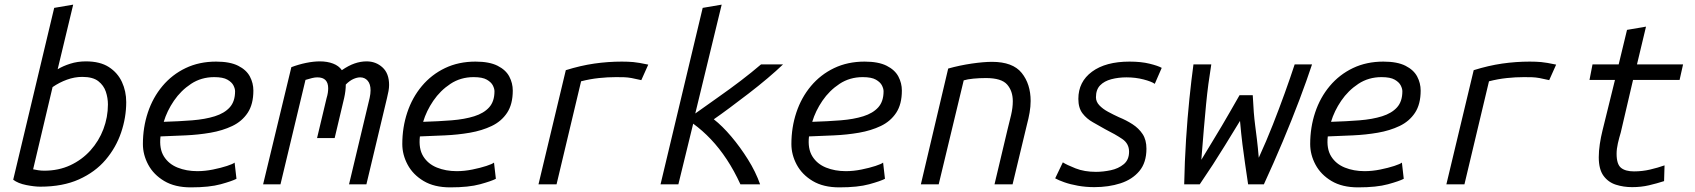

<svg xmlns="http://www.w3.org/2000/svg" viewBox="-20 -796 7320 829"><path d="M154 10Q129 10 93.5 3Q58 -4 37 -20L214 -762L296 -776L229 -497Q252 -511 283.5 -521Q315 -531 351 -531Q412 -531 450 -506.5Q488 -482 506.5 -442Q525 -402 525 -355Q525 -289 503 -224Q481 -159 436 -106Q391 -53 321 -21.5Q251 10 154 10ZM171 -59Q233 -59 283.5 -82.5Q334 -106 370.5 -146.5Q407 -187 426.5 -238.5Q446 -290 446 -345Q446 -373 437 -400Q428 -427 404.5 -445.5Q381 -464 335 -464Q302 -464 269 -452Q236 -440 207 -420L123 -65Q132 -63 145 -61Q158 -59 171 -59Z M804 13Q735 13 689 -14.5Q643 -42 620 -85Q597 -128 597 -174Q597 -246 618.5 -310.5Q640 -375 681.5 -424.5Q723 -474 781.5 -502Q840 -530 913 -530Q973 -530 1008.5 -512Q1044 -494 1059 -465.5Q1074 -437 1074 -405Q1074 -346 1049.5 -309Q1025 -272 983 -252Q941 -232 889 -223Q837 -214 781 -211.5Q725 -209 673 -207Q667 -154 687.5 -121Q708 -88 746.5 -72.5Q785 -57 832 -57Q865 -57 899.5 -64Q934 -71 960 -79.5Q986 -88 993 -94L1001 -24Q982 -14 933 -0.5Q884 13 804 13ZM687 -270Q754 -272 810 -276.5Q866 -281 907.5 -294Q949 -307 972 -332.5Q995 -358 995 -402Q995 -413 988 -427Q981 -441 962 -452Q943 -463 905 -463Q849 -463 805 -434Q761 -405 731 -361Q701 -317 687 -270Z M1116 0 1238 -506Q1270 -518 1302 -524.5Q1334 -531 1361 -531Q1393 -531 1418 -521.5Q1443 -512 1456 -493Q1485 -513 1511 -522Q1537 -531 1563 -531Q1603 -531 1631.5 -505Q1660 -479 1660 -429Q1660 -417 1657.5 -403Q1655 -389 1651 -373L1562 0H1487L1576 -373Q1578 -382 1579 -390.5Q1580 -399 1580 -406Q1580 -433 1567.5 -447.5Q1555 -462 1535 -462Q1522 -462 1506 -455Q1490 -448 1473 -431Q1473 -404 1466 -373L1425 -200H1349L1390 -372Q1394 -385 1395.5 -395.5Q1397 -406 1397 -415Q1397 -438 1385.5 -450Q1374 -462 1350 -462Q1340 -462 1327.5 -459Q1315 -456 1299 -451L1191 0Z M1924 13Q1855 13 1809 -14.5Q1763 -42 1740 -85Q1717 -128 1717 -174Q1717 -246 1738.5 -310.5Q1760 -375 1801.5 -424.5Q1843 -474 1901.5 -502Q1960 -530 2033 -530Q2093 -530 2128.5 -512Q2164 -494 2179 -465.5Q2194 -437 2194 -405Q2194 -346 2169.5 -309Q2145 -272 2103 -252Q2061 -232 2009 -223Q1957 -214 1901 -211.5Q1845 -209 1793 -207Q1787 -154 1807.5 -121Q1828 -88 1866.5 -72.5Q1905 -57 1952 -57Q1985 -57 2019.5 -64Q2054 -71 2080 -79.5Q2106 -88 2113 -94L2121 -24Q2102 -14 2053 -0.5Q2004 13 1924 13ZM1807 -270Q1874 -272 1930 -276.5Q1986 -281 2027.5 -294Q2069 -307 2092 -332.5Q2115 -358 2115 -402Q2115 -413 2108 -427Q2101 -441 2082 -452Q2063 -463 2025 -463Q1969 -463 1925 -434Q1881 -405 1851 -361Q1821 -317 1807 -270Z M2305 0 2423 -493Q2487 -513 2546 -521.5Q2605 -530 2665 -530Q2692 -530 2714.5 -528Q2737 -526 2779 -517L2749 -450Q2724 -456 2707 -459Q2690 -462 2675.5 -462.5Q2661 -463 2640 -463Q2604 -463 2566 -459Q2528 -455 2489 -445L2383 0Z M2832 0 3014 -762 3096 -776 2982 -306Q3032 -342 3082 -377Q3132 -412 3178.5 -447.5Q3225 -483 3266 -518H3361Q3333 -491 3294 -458Q3255 -425 3212 -392Q3169 -359 3130 -330Q3091 -301 3062 -281Q3099 -252 3137.5 -206.5Q3176 -161 3209.5 -107.5Q3243 -54 3262 0H3177Q3150 -59 3118 -107.5Q3086 -156 3049.5 -194.5Q3013 -233 2973 -262L2909 0Z M3604 13Q3535 13 3489 -14.5Q3443 -42 3420 -85Q3397 -128 3397 -174Q3397 -246 3418.5 -310.5Q3440 -375 3481.5 -424.5Q3523 -474 3581.5 -502Q3640 -530 3713 -530Q3773 -530 3808.5 -512Q3844 -494 3859 -465.5Q3874 -437 3874 -405Q3874 -346 3849.5 -309Q3825 -272 3783 -252Q3741 -232 3689 -223Q3637 -214 3581 -211.5Q3525 -209 3473 -207Q3467 -154 3487.5 -121Q3508 -88 3546.5 -72.5Q3585 -57 3632 -57Q3665 -57 3699.5 -64Q3734 -71 3760 -79.5Q3786 -88 3793 -94L3801 -24Q3782 -14 3733 -0.5Q3684 13 3604 13ZM3487 -270Q3554 -272 3610 -276.5Q3666 -281 3707.5 -294Q3749 -307 3772 -332.5Q3795 -358 3795 -402Q3795 -413 3788 -427Q3781 -441 3762 -452Q3743 -463 3705 -463Q3649 -463 3605 -434Q3561 -405 3531 -361Q3501 -317 3487 -270Z M3956 0 4074 -500Q4124 -514 4175.5 -521.5Q4227 -529 4263 -529Q4353 -529 4391.5 -481Q4430 -433 4430 -360Q4430 -336 4425.5 -310Q4421 -284 4414 -258L4352 0H4274L4330 -236Q4338 -267 4345.5 -299Q4353 -331 4353 -359Q4353 -403 4328.5 -431Q4304 -459 4237 -459Q4209 -459 4183 -456.5Q4157 -454 4141 -449L4033 0Z M4705 12Q4668 12 4634.5 6Q4601 0 4575.5 -9Q4550 -18 4536 -26L4569 -95Q4586 -84 4624 -69Q4662 -54 4712 -54Q4743 -54 4776 -61Q4809 -68 4832 -87Q4855 -106 4855 -141Q4855 -176 4825.5 -196Q4796 -216 4752 -238Q4726 -253 4699 -268Q4672 -283 4654 -306.5Q4636 -330 4636 -369Q4636 -443 4695 -486.5Q4754 -530 4857 -530Q4907 -530 4943.5 -521Q4980 -512 4996 -503L4966 -434Q4952 -444 4917.5 -453Q4883 -462 4844 -462Q4809 -462 4778.5 -454Q4748 -446 4730 -427.5Q4712 -409 4712 -376Q4712 -357 4726.5 -341.5Q4741 -326 4764 -313.5Q4787 -301 4811 -290Q4843 -277 4870 -259.5Q4897 -242 4913.5 -217Q4930 -192 4930 -154Q4930 -94 4899.5 -57.5Q4869 -21 4818 -4.5Q4767 12 4705 12Z M5093 0Q5095 -100 5101 -193.5Q5107 -287 5115.5 -369.5Q5124 -452 5133 -518H5210Q5203 -475 5197.5 -433.5Q5192 -392 5187.5 -345.5Q5183 -299 5178 -241Q5173 -183 5167 -106Q5196 -154 5217 -188.5Q5238 -223 5255.5 -252.5Q5273 -282 5291 -313.5Q5309 -345 5332 -385H5389Q5391 -342 5393.5 -311.5Q5396 -281 5399.5 -254Q5403 -227 5407 -194.5Q5411 -162 5415 -115Q5448 -187 5475.5 -257Q5503 -327 5527 -393.5Q5551 -460 5570 -518H5645Q5623 -451 5590.5 -365Q5558 -279 5518.5 -185Q5479 -91 5437 0H5369Q5362 -48 5356 -88.5Q5350 -129 5344.5 -173Q5339 -217 5334 -274Q5296 -212 5269 -168Q5242 -124 5217 -85.5Q5192 -47 5160 0Z M5844 13Q5775 13 5729 -14.5Q5683 -42 5660 -85Q5637 -128 5637 -174Q5637 -246 5658.5 -310.5Q5680 -375 5721.5 -424.5Q5763 -474 5821.5 -502Q5880 -530 5953 -530Q6013 -530 6048.5 -512Q6084 -494 6099 -465.5Q6114 -437 6114 -405Q6114 -346 6089.5 -309Q6065 -272 6023 -252Q5981 -232 5929 -223Q5877 -214 5821 -211.5Q5765 -209 5713 -207Q5707 -154 5727.5 -121Q5748 -88 5786.5 -72.5Q5825 -57 5872 -57Q5905 -57 5939.5 -64Q5974 -71 6000 -79.5Q6026 -88 6033 -94L6041 -24Q6022 -14 5973 -0.5Q5924 13 5844 13ZM5727 -270Q5794 -272 5850 -276.5Q5906 -281 5947.5 -294Q5989 -307 6012 -332.5Q6035 -358 6035 -402Q6035 -413 6028 -427Q6021 -441 6002 -452Q5983 -463 5945 -463Q5889 -463 5845 -434Q5801 -405 5771 -361Q5741 -317 5727 -270Z M6225 0 6343 -493Q6407 -513 6466 -521.5Q6525 -530 6585 -530Q6612 -530 6634.5 -528Q6657 -526 6699 -517L6669 -450Q6644 -456 6627 -459Q6610 -462 6595.5 -462.5Q6581 -463 6560 -463Q6524 -463 6486 -459Q6448 -455 6409 -445L6303 0Z M7027 12Q6990 12 6957 1.5Q6924 -9 6903.5 -37Q6883 -65 6883 -117Q6883 -144 6887.5 -174Q6892 -204 6899 -232L6953 -451H6843L6856 -518H6969L7005 -667L7087 -681L7048 -518H7247L7232 -451H7031L6978 -224Q6971 -201 6965.5 -177Q6960 -153 6960 -132Q6960 -87 6979 -71.5Q6998 -56 7035 -56Q7071 -56 7105 -64Q7139 -72 7167 -82L7165 -14Q7134 -4 7100 4Q7066 12 7027 12Z"/></svg>

Font: Ubuntu Sans Mono
Style: Italic
Weight: 400
Italic angle: -13.5°
Monospace: yes
Designer: Dalton Maag Ltd
Foundry: Dalton Maag Ltd
Version: Version 1.006